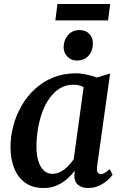

<svg xmlns="http://www.w3.org/2000/svg" viewBox="-20 -931 613 961"><path d="M466 -98.5Q463 -76.5 469.2 -68Q475.5 -59.5 485 -59.5Q493.5 -59.5 503.8 -65.2Q514 -71 529.5 -84.5L543.5 -56Q538.5 -48 521.5 -32Q504.5 -16 478.8 -3Q453 10 420 10Q390 10 371 -5.5Q352 -21 352 -53L354.5 -76.5Q338.5 -55.5 316 -35.5Q293.5 -15.5 264.2 -2.8Q235 10 198 10Q142 10 105.2 -17Q68.5 -44 50.5 -90.5Q32.5 -137 32.5 -194.5Q32.5 -247 46.2 -299.8Q60 -352.5 87 -400Q114 -447.5 153.8 -484.5Q193.5 -521.5 245.2 -542.8Q297 -564 359.5 -564Q385.5 -564 414.8 -557.5Q444 -551 465 -543L531 -563ZM398.5 -494.5Q388 -501 374.8 -504Q361.5 -507 347.5 -507Q309 -507 279.2 -488.5Q249.5 -470 227.2 -438.5Q205 -407 190.8 -367Q176.5 -327 169.5 -283.5Q162.5 -240 162.5 -198.5Q162.5 -153.5 172.5 -123Q182.5 -92.5 200.2 -76.8Q218 -61 241.5 -61Q259.5 -61 275 -67.5Q290.5 -74 304 -84.8Q317.5 -95.5 329 -108.5Q340.5 -121.5 349 -134ZM364 -628Q336 -628 316.8 -648.2Q297.5 -668.5 298.5 -697.5Q300 -733 321.5 -756.8Q343 -780.5 378.5 -780.5Q409.5 -780.5 427.5 -760.8Q445.5 -741 445 -714Q445 -677.5 423.8 -652.8Q402.5 -628 364 -628ZM267.5 -911H531.5L521 -829H257Z"/></svg>

Font: Merriweather 28pt SemiBold
Style: Italic
Weight: 600
Italic angle: -7.8°
Version: Version 2.101